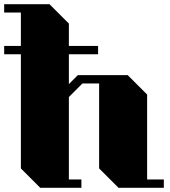

<svg xmlns="http://www.w3.org/2000/svg" viewBox="-20 -900 815 920"><path d="M765 -40V0H548L455 -93V-500H375L310 -435V-40H370V0H173L80 -93V-640H0V-680H80V-840H0V-880H217L310 -787V-680H450V-640H310V-497L353 -540H592L685 -447V-40Z"/></svg>

Font: Kumar One
Style: Regular
Weight: 400
Designer: Parimal Parmar
Foundry: Indian Type Foundry
Version: Version 1.001;PS 1.001;hotconv 1.0.88;makeotf.lib2.5.647800